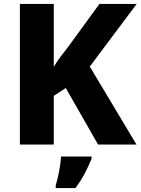

<svg xmlns="http://www.w3.org/2000/svg" viewBox="-20 -734 714 975"><path d="M673 0H478L314 -287L253 -247V0H81V-714H253V-395Q269 -421 288 -446.5Q307 -472 326 -496L485 -714H674L436 -396ZM445 72Q430 109 411 145.5Q392 182 363 221H263V207Q269 187 275 160.5Q281 134 285 107.5Q289 81 290 61H445Z"/></svg>

Font: Noto Sans Khmer UI ExtraBold
Style: Regular
Weight: 800
Designer: Danh Hong and the Monotype Design Team
Foundry: Monotype Imaging Inc.
Version: Version 2.002; ttfautohint (v1.8.4.7-5d5b)